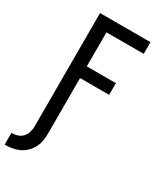

<svg xmlns="http://www.w3.org/2000/svg" viewBox="-240 -825 973 1138"><g transform="rotate(30 246.5 -256.0)"><path d="M-7 223V143Q13 143 33 137Q53 131 67 116Q81 101 87 81Q93 61 93 41V-735H438V-655H183V-422H382V-342H183V41Q183 66 178.5 90.5Q174 115 162 137Q150 159 131.5 176.5Q113 194 90.5 204.5Q68 215 43 219Q18 223 -7 223Z"/></g></svg>

Font: Iosevka Bendy Medium
Style: Regular
Weight: 500
Monospace: yes
Designer: Belleve Invis
Foundry: Belleve Invis
Version: Version 30.1.2